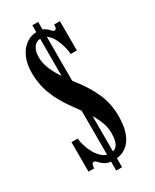

<svg xmlns="http://www.w3.org/2000/svg" viewBox="-188 -761 667 825"><g transform="rotate(-30 145.5 -348.5)"><path d="M129 12V-709H158V12ZM144.5 -31.5Q115.5 -31.5 100.8 -41Q86 -50.5 78.5 -59.8Q71 -69 63 -69Q52 -69 52 -43.5H23.5V-190H54.5Q55 -176.5 61 -155.8Q67 -135 78.2 -114.2Q89.5 -93.5 106 -79.2Q122.5 -65 144.5 -65Q163 -65 173.2 -74Q183.5 -83 187.8 -99.5Q192 -116 192 -139Q192 -167 181 -195.2Q170 -223.5 150.2 -253.8Q130.5 -284 105.5 -317.5Q73 -362 55.5 -398.8Q38 -435.5 31.2 -468Q24.5 -500.5 24.5 -532Q24.5 -578 39.5 -610Q54.5 -642 78.5 -658.5Q102.5 -675 130.5 -675Q155.5 -675 168 -666.8Q180.5 -658.5 187.5 -650Q194.5 -641.5 201 -641.5Q206 -641.5 209 -646.5Q212 -651.5 212 -665H240.5V-519.5H210Q209.5 -534.5 204.2 -555.2Q199 -576 189.5 -595.8Q180 -615.5 166 -628.8Q152 -642 132.5 -642Q109 -642 96.5 -624.2Q84 -606.5 84 -574.5Q84 -552 93 -526.2Q102 -500.5 120.5 -470.8Q139 -441 167.5 -404.5Q209.5 -351.5 232.2 -299.5Q255 -247.5 255 -187.5Q255 -143.5 246 -113.5Q237 -83.5 221.2 -65.5Q205.5 -47.5 185.8 -39.5Q166 -31.5 144.5 -31.5Z"/></g></svg>

Font: Imbue Thin 10pt SemiBold
Style: Regular
Weight: 600
Version: Version 1.102